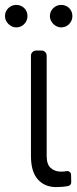

<svg xmlns="http://www.w3.org/2000/svg" viewBox="-44 -750 313 777"><path d="M158 -684.7Q158 -697.4 164.2 -707.7Q170.5 -718 180.9 -724.1Q191.4 -730.1 203.5 -730.1Q223 -730.1 236 -717.2Q248.9 -704.2 248.9 -684.7Q248.9 -672.6 242.9 -662.1Q236.9 -651.6 226.6 -645.4Q216.3 -639.2 203.5 -639.2Q191.8 -639.2 181.3 -645.6Q170.8 -652 164.4 -662.5Q158 -672.9 158 -684.7ZM21.7 -730.1Q41.2 -730.1 54.2 -717.2Q67.1 -704.2 67.1 -684.7Q67.1 -672.6 61.1 -662.1Q55 -651.6 44.7 -645.4Q34.4 -639.2 21.7 -639.2Q9.9 -639.2 -0.5 -645.6Q-11 -652 -17.4 -662.5Q-23.8 -672.9 -23.8 -684.7Q-23.8 -697.4 -17.6 -707.7Q-11.4 -718 -0.9 -724.1Q9.6 -730.1 21.7 -730.1ZM109 -24.1Q136.7 7.1 182.9 7.1Q210.6 7.1 232.2 2.8Q237.6 1.4 240.9 -2.7Q244.3 -6.7 244.3 -12.4L243.6 -43Q243.3 -50.1 237.9 -54.3Q232.6 -58.6 225.9 -57.5Q214.1 -55.4 202.8 -55.4Q177.9 -55.4 161.2 -70.3Q144.9 -84.9 144.9 -118.3V-524.9Q144.9 -533.4 138.8 -539.4Q132.8 -545.5 124.3 -545.5H102.3Q93.8 -545.5 87.5 -539.4Q81.3 -533.4 81.3 -524.9V-118.3Q81.3 -55 109 -24.1Z"/></svg>

Font: DeltaSans Light
Style: Regular
Weight: 300
Designer: Rasmus Andersson
Foundry: rsms
Version: Version 3.012